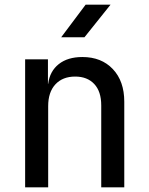

<svg xmlns="http://www.w3.org/2000/svg" viewBox="-20 -805 640 825"><path d="M88 0V-550H186V-445H187Q194 -499 232.5 -529.5Q271 -560 334 -560Q416 -560 465 -508Q514 -456 514 -368V0H415V-352Q415 -412 385 -444Q355 -476 303 -476Q249 -476 218 -442.5Q187 -409 187 -349V0ZM243 -645 348 -785H455L343 -645Z"/></svg>

Font: JetBrainsMono NFM Medium
Style: Regular
Weight: 500
Monospace: yes
Designer: Philipp Nurullin, Konstantin Bulenkov
Foundry: JetBrains
Version: Version 2.304; ttfautohint (v1.8.4.7-5d5b);Nerd Fonts 3.3.0